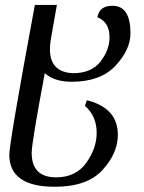

<svg xmlns="http://www.w3.org/2000/svg" viewBox="-20 -501 575 766"><path d="M198.7 244.1Q17.1 244.1 17.1 116.2Q17.1 68.8 119.1 -481.4H207L183.1 -346.2Q179.2 -323.7 179.2 -304.7Q179.2 -212.9 271 -209Q345.2 -209 381.1 -255.6Q417 -302.2 417 -352.1Q417 -413.1 368.7 -432.1Q376 -478 428.7 -478Q500.5 -478 500.5 -367.7Q500.5 -303.2 440.9 -239Q381.3 -174.8 265.6 -174.8Q197.3 -174.8 158.7 -209Q106.4 68.4 106.4 108.9Q106.4 206.5 203.6 206.5Q283.2 206.5 324.5 148.2Q365.7 89.8 365.7 29.3Q365.7 -38.1 318.8 -78.6L326.7 -101.1Q450.2 -70.3 450.2 37.1Q450.2 109.9 389.2 177Q328.1 244.1 198.7 244.1Z"/></svg>

Font: Kelvinch
Style: Italic
Weight: 400
Italic angle: -10°
Designer: Paul James Miller
Foundry: High-Logic / Made with FontCreator
Version: Version 3.40;July 22, 2017;FontCreator 11.0.0.2388 64-bit